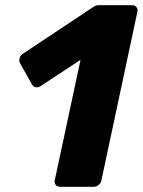

<svg xmlns="http://www.w3.org/2000/svg" viewBox="-20 -720 550 740"><path d="M211.5 0Q200.9 0 194.9 -7.2Q189 -14.5 191 -25.1L290.4 -489.4L137 -388.5Q126.4 -381.9 117.1 -383.8Q107.9 -385.8 102.9 -395L56 -478.6Q52.6 -487.9 56.4 -498.3Q60.1 -508.6 70.8 -514.6L339.4 -693Q346.1 -697.4 350.7 -698.7Q355.4 -700 363.1 -700H489.1Q499.7 -700 505.7 -692.8Q511.6 -685.5 509.6 -674.9L370.9 -25.1Q368.9 -14.5 360.3 -7.2Q351.7 0 341.1 0Z"/></svg>

Font: Rubik Light
Style: Italic
Weight: 300
Italic angle: -12°
Designer: Hubert and Fischer
Foundry: Hubert and Fischer
Version: Version 2.300;gftools[0.9.30]